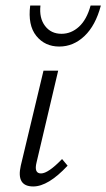

<svg xmlns="http://www.w3.org/2000/svg" viewBox="-20 -668 384 693"><path d="M194 -500Q142 -500 111 -538.5Q80 -577 89 -648H126Q121 -603 142.5 -574.5Q164 -546 202 -546Q237 -546 265 -571.5Q293 -597 307 -648H344Q325 -576 285 -538Q245 -500 194 -500ZM100 5Q38 5 55 -70L137 -413H190L112 -82Q102 -42 128 -42Q154 -42 204 -94L224 -70Q154 5 100 5Z"/></svg>

Font: EauTest Semilight
Style: Italic
Weight: 300
Italic angle: -12°
Designer: Christian Thalmann (Catharsis Fonts)
Version: Version 0.001;PS 000.001;hotconv 1.0.88;makeotf.lib2.5.64775